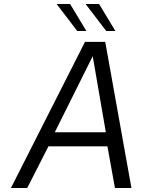

<svg xmlns="http://www.w3.org/2000/svg" viewBox="-20 -947 716 967"><path d="M408 -736H510L642 0H559L521 -210H224L117 0H35ZM513 -281 447 -664 256 -281ZM265 -927H333L415 -791H369ZM411 -927H479L561 -791H515Z"/></svg>

Font: Exo
Style: Italic
Weight: 400
Italic angle: -9°
Designer: Natanael Gama
Foundry: Natanael Gama
Version: Version 1.500; ttfautohint (v1.6)